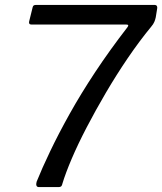

<svg xmlns="http://www.w3.org/2000/svg" viewBox="-20 -762 661 782"><path d="M607.9 -742Q616.1 -742 618.7 -737.9Q621.4 -733.8 620.2 -727.6L614.4 -691.7Q612.6 -682.6 608.6 -673Q604.6 -663.5 596 -653.5Q547.7 -594.8 500.8 -525.9Q453.9 -456.9 411.2 -384.2Q368.6 -311.5 332.8 -242.8Q297 -174.1 271.9 -115.1Q246.8 -56 234.4 -14.8Q232.9 -6.8 229.5 -3.4Q226.1 0 219.1 0H138.6Q130.7 0 128.5 -6.1Q126.4 -12.1 129.2 -21.9Q151 -76.3 184.6 -146.4Q218.1 -216.6 263.6 -298.1Q309.1 -379.7 368 -468.8Q427 -557.9 498.9 -650.9Q503.1 -656.5 502.1 -659.3Q501.1 -662 494.2 -662H108.2Q101.6 -662 99.5 -665.6Q97.3 -669.1 98.8 -675L113.2 -733.2Q114.5 -738.2 117.8 -740.1Q121 -742 127.5 -742Z"/></svg>

Font: Libre Franklin Thin
Style: Italic
Weight: 100
Italic angle: -8°
Designer: Pablo Impallari, Rodrigo Fuenzalida, Nhung Nguyen
Foundry: Impallari Type
Version: Version 3.000